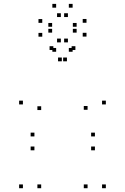

<svg xmlns="http://www.w3.org/2000/svg" viewBox="-20 -984 660 1014"><path d="M197.5 10V-10H177.5V10ZM197.5 -402.8V-422.8H177.5V-402.8ZM333.5 -660.2V-680.2H313.5V-660.2ZM306.5 -660.2V-680.2H286.5V-660.2ZM442.5 -404.2V-424.2H422.5V-404.2ZM442.5 10V-10H422.5V10ZM539 10V-10H519V10ZM539 -432.5V-452.5H519V-432.5ZM378.2 -720V-740H358.2V-720ZM261.8 -720V-740H241.8V-720ZM101 -432.5V-452.5H81V-432.5ZM101 10V-10H81V10ZM481.3 -190.2V-210.2H461.3V-190.2ZM481.3 -263.5V-283.5H461.3V-263.5ZM161.8 -263.5V-283.5H141.8V-263.5ZM161.8 -190.2V-210.2H141.8V-190.2ZM363.5 -710.7V-730.7H343.5V-710.7ZM436.8 -790.8V-810.8H416.8V-790.8ZM436.8 -863.8V-883.8H416.8V-863.8ZM363.5 -943.5V-963.5H343.5V-943.5ZM276.5 -943.5V-963.5H256.5V-943.5ZM203.2 -863.3V-883.3H183.2V-863.3ZM203.2 -790.3V-810.3H183.2V-790.3ZM276.5 -710.7V-730.7H256.5V-710.7ZM255.3 -842.7V-862.7H235.3V-842.7ZM301.3 -894V-914H281.3V-894ZM338.7 -894V-914H318.7V-894ZM384.7 -842.7V-862.7H364.7V-842.7ZM384.7 -811.7V-831.7H364.7V-811.7ZM338.7 -760.2V-780.2H318.7V-760.2ZM301.3 -760.2V-780.2H281.3V-760.2ZM255.3 -811.7V-831.7H235.3V-811.7Z"/></svg>

Font: Monaspace Krypton Dots Var
Style: Regular
Weight: 400
Designer: Riley Cran and the Lettermatic Team
Version: Version 1.100 (Monaspace Krypton Dots)